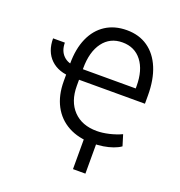

<svg xmlns="http://www.w3.org/2000/svg" viewBox="-163 -873 1138 1217"><g transform="rotate(20 406.0 -264.5)"><path d="M62.5 -528.4H142Q142 -473.7 173.7 -442.1Q205.3 -410.5 259.9 -410.5V-338.1Q168 -338.1 115.2 -388.8Q62.5 -439.6 62.5 -528.4ZM522.7 11.4Q428.3 11.4 360.1 -25.7Q291.9 -62.9 255.3 -132.1Q218.8 -201.3 218.8 -296.9V-414.8Q218.8 -514.9 250.9 -587.2Q283 -659.4 343 -698.3Q403.1 -737.2 485.8 -737.2Q568.5 -737.2 628 -695.8Q687.5 -654.5 719.5 -577.4Q751.4 -500.4 751.4 -393.5V-338.1H281.2V-409.1H663.4V-424.7Q663.4 -532 615.9 -593.4Q568.5 -654.8 485.8 -654.8Q402.3 -654.8 354.6 -590.7Q306.8 -526.6 306.8 -414.8V-296.9Q306.8 -191.8 364.5 -131.4Q422.2 -71 522.7 -71Q560.7 -71 604.8 -81.3Q648.8 -91.6 687.5 -109.4L710.2 -35.5Q690 -21 660.5 -10.5Q631 0 595.9 5.7Q560.7 11.4 522.7 11.4ZM548.3 -46.9V207.4H464.5V-46.9Z"/></g></svg>

Font: InterMG
Style: Regular
Weight: 400
Designer: Rasmus Andersson
Foundry: rsms
Version: Version 3.019;December 26, 2023;FontCreator 15.0.0.2955 64-b